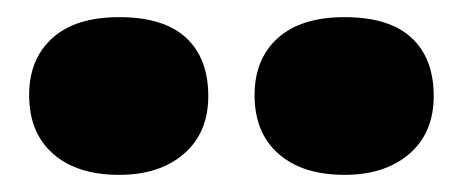

<svg xmlns="http://www.w3.org/2000/svg" viewBox="-20 -807 540 224"><path d="M382 -603Q333 -603 305 -627.5Q277 -652 277 -696Q277 -738 304 -762.5Q331 -787 382 -787Q434 -787 460 -763Q486 -739 486 -695Q486 -652 457.5 -627.5Q429 -603 382 -603ZM119 -603Q70 -603 42 -627.5Q14 -652 14 -696Q14 -738 41 -762.5Q68 -787 119 -787Q171 -787 197 -763Q223 -739 223 -695Q223 -652 194.5 -627.5Q166 -603 119 -603Z"/></svg>

Font: Literata 72pt Black
Style: Regular
Weight: 900
Designer: Latin by Veronika Burian and Jose Scaglione. Greek by Irene Vlachou. Cyrillic by Vera Evstafieva.
Foundry: TypeTogether
Version: Version 3.002